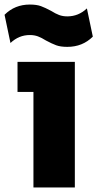

<svg xmlns="http://www.w3.org/2000/svg" viewBox="-55 -824 428 844"><path d="M92 -420H22V-552H274V0H92ZM147 -646Q128 -658 112 -664Q96 -670 76 -670Q28 -670 -9 -635L-35 -759Q10 -804 76 -804Q106 -804 125 -797Q144 -790 170 -776Q189 -764 205 -758Q221 -752 241 -752Q290 -752 327 -787L353 -663Q308 -618 241 -618Q211 -618 192 -625Q173 -632 147 -646Z"/></svg>

Font: Sora-SIA ExtraBold
Style: Regular
Weight: 800
Designer: Jonathan Barnbrook, Julián Moncada
Foundry: Barnbrook Fonts
Version: Version 2.000